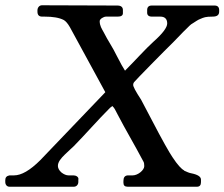

<svg xmlns="http://www.w3.org/2000/svg" viewBox="-20 -708 851 728"><path d="M382 -645H426C439 -645 446 -649 446 -658V-670C446 -681 439 -687 425 -687L139 -688C129 -688 122 -679 122 -669V-664C122 -651 128 -645 140 -645H149C180 -645 205 -641 222 -632C229 -628 237 -619 245 -605L379 -359V-358L133 -101C94 -62 61 -43 33 -43H16C5 -41 0 -35 0 -25V-18C0 -8 6 0 16 0H260C270 0 277 -8 277 -18V-26C280 -37 268 -43 259 -43H240C231 -43 222 -47 213 -54C177 -86 222 -117 246 -141L260 -154C305 -200 351 -253 397 -299C400 -301 404 -304 406 -306C416 -296 415 -294 427 -272C456 -216 487 -165 524 -95C526 -92 527 -86 527 -78C527 -63 503 -43 483 -43H464C453 -42 448 -35 448 -22V-15C448 -5 453 0 464 0H727C737 0 742 -6 742 -17V-27C742 -38 730 -46 705 -51C698 -52 689 -56 678 -61V-62C668 -67 653 -83 634 -112C623 -128 596 -175 555 -254C530 -301 517 -327 515 -330C494 -362 484 -381 485 -387C485 -390 486 -393 488 -396C492 -402 610 -522 636 -547C666 -577 668 -581 686 -598C697 -608 700 -614 713 -621C720 -625 730 -633 739 -636C753 -642 759 -645 786 -645C803 -645 811 -651 811 -664V-670C811 -681 805 -687 794 -687H555C544 -687 538 -681 538 -670V-663C537 -651 543 -645 556 -645H588C605 -645 614 -636 614 -619C614 -604 597 -581 562 -550C532 -523 493 -479 454 -440C443 -458 441 -461 424 -494C405 -533 390 -552 373 -586C366 -599 358 -610 358 -628C358 -636 373 -645 382 -645Z"/></svg>

Font: fbb
Style: Bold Italic
Weight: 700
Italic angle: -12°
Designer: David J. Perry, Michael Sharpe
Version: Version 0.991